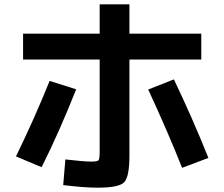

<svg xmlns="http://www.w3.org/2000/svg" viewBox="-20 -823 1040 890"><path d="M87 -667H442V-803H580V-667H913V-547H580V-103Q580 -3 555.5 22Q531 47 433 47Q372 47 273 35L283 -84Q368 -74 403 -74Q432 -74 437 -80.5Q442 -87 442 -121V-547H87ZM210 -448 333 -409Q256 -214 173 -48L54 -98Q140 -274 210 -448ZM667 -408 786 -455Q871 -278 946 -91L824 -45Q758 -212 667 -408Z"/></svg>

Font: Mplus 1p Bold
Style: Bold
Weight: 700
Version: Version 1.061